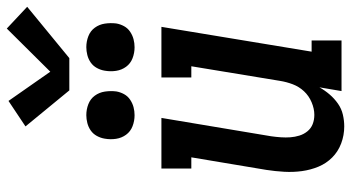

<svg xmlns="http://www.w3.org/2000/svg" viewBox="-254 -771 1033 565"><g transform="rotate(-90 262.5 -488.5)"><path d="M173 8Q147 8 123 -1Q99 -10 81.5 -27.5Q64 -45 54.5 -68Q45 -91 41.5 -116.5Q38 -142 39.5 -168.5Q41 -195 45 -221L82 -442H49V-530H198L144 -207Q142 -193 141 -178.5Q140 -164 141 -150.5Q142 -137 146 -124Q150 -111 158.5 -100.5Q167 -90 179.5 -85Q192 -80 207 -80Q225 -80 244 -88Q263 -96 276.5 -110.5Q290 -125 297 -143.5Q304 -162 307 -181L350 -442H317V-530H466L393 -88H426V0H277L288 -65Q279 -49 267 -35Q255 -21 240 -10.5Q225 0 207.5 4Q190 8 173 8ZM406 -609Q389 -609 373.5 -615Q358 -621 348.5 -634Q339 -647 336.5 -663.5Q334 -680 337 -697Q339 -709 345 -720Q351 -731 361 -738Q371 -745 383 -748Q395 -751 406 -751Q423 -751 438.5 -745Q454 -739 463.5 -726Q473 -713 475.5 -696.5Q478 -680 476 -663Q474 -651 468 -640Q462 -629 451.5 -622Q441 -615 429.5 -612Q418 -609 406 -609ZM206 -609Q189 -609 173.5 -615Q158 -621 148.5 -634Q139 -647 136.5 -663.5Q134 -680 137 -697Q139 -709 145 -720Q151 -731 161 -738Q171 -745 183 -748Q195 -751 206 -751Q223 -751 238.5 -745Q254 -739 263.5 -726Q273 -713 275.5 -696.5Q278 -680 276 -663Q274 -651 268 -640Q262 -629 251.5 -622Q241 -615 229.5 -612Q218 -609 206 -609ZM279 -801 173 -930 248 -980 334 -857 461 -985 525 -925 374 -801Z"/></g></svg>

Font: Iosevka Slab Semibold Oblique
Style: Regular
Weight: 600
Italic angle: -9°
Monospace: yes
Designer: Belleve Invis
Foundry: Belleve Invis
Version: Version 11.1.1; ttfautohint (v1.8.3)